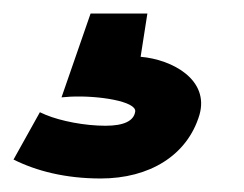

<svg xmlns="http://www.w3.org/2000/svg" viewBox="-32 -34 361 284"><path d="M-12 202C22 219 65 230 117 230C189 230 245 196 263 136C278 84 223 54 176 50L186 -14H102L59 110L72 109C114 107 170 116 168 131C166 145 151 152 124 152C93 152 58 145 36 136L27 132Z"/></svg>

Font: Charger Sport
Style: BdObl
Weight: 700
Designer: Jasper
Foundry: Cannot Into Space Fonts
Version: Version 1.1